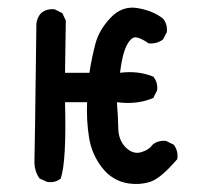

<svg xmlns="http://www.w3.org/2000/svg" viewBox="-20 -488 540 496"><path d="M313 -14Q271 -20 244 -54.5Q217 -89 210 -133Q203 -177 205 -224H148Q152 -72 137 -27Q123 -15 102 -18L82 -27Q68 -47 69 -74Q70 -101 74 -427Q76 -443 86 -454Q100 -466 121 -464L141 -454L150 -435L148 -300H211Q217 -339 226.5 -375Q236 -411 266 -442.5Q296 -474 336 -467Q376 -460 401 -440Q413 -426 411 -405L401 -386Q385 -374 364 -376Q344 -390 331.5 -391.5Q319 -393 307.5 -371Q296 -349 290 -300Q337 -306 376 -290Q388 -276 386 -255L376 -235Q335 -217 282 -224Q285 -188 285.5 -157Q286 -126 304.5 -107.5Q323 -89 343.5 -94.5Q364 -100 374 -114Q388 -126 409 -124L429 -114Q441 -98 438 -77Q395 -27 368.5 -18.5Q342 -10 313 -14Z"/></svg>

Font: NaniFont Regular
Style: Regular
Weight: 400
Designer: Nanigashitei
Version: Version 1.036